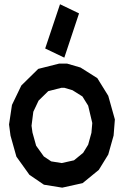

<svg xmlns="http://www.w3.org/2000/svg" viewBox="-20 -863 575 892"><path d="M482.9 -418 513.7 -308.1 507.8 -233.4 482.9 -145 439 -73.7 363.8 -12.2 269 8.8 184.1 -4.9 116.7 -50.8 56.2 -135.3 28.8 -232.9 22 -284.7 35.6 -375.5 79.1 -465.8 157.7 -543 254.4 -567.4H292L354 -549.3L432.1 -500ZM404.8 -246.1 408.7 -291.5 389.6 -372.1 362.8 -415 316.9 -443.8 279.3 -455.1H265.1L204.1 -439.5L159.2 -395.5L134.8 -343.8L126.5 -278.8L130.9 -247.1L147.9 -186L183.6 -136.2L217.8 -113.3L266.6 -105.5L323.7 -118.2L366.2 -152.8L389.6 -190.9ZM189.9 -637.7 258.8 -843.3 347.2 -800.8 278.8 -595.2Z"/></svg>

Font: Gap Sans
Style: Bold
Weight: 400
Designer: Alexandre Liziard and Etienne Ozeray
Foundry: Interstices.io
Version: Version 1.610